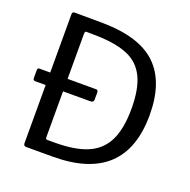

<svg xmlns="http://www.w3.org/2000/svg" viewBox="-131 -870 988 997"><g transform="rotate(20 363.5 -371.0)"><path d="M274 -741Q476 -738 569.5 -647Q663 -556 663 -375Q663 0 263 0H117Q102 0 102 -16V-337H46Q38 -337 35 -340Q32 -343 32 -351V-393Q32 -406 42 -406H102V-729Q102 -742 116 -742Q216 -742 274 -741ZM248 -72Q361 -72 429.5 -101.5Q498 -131 530.5 -197Q563 -263 563 -373Q563 -483 532 -546.5Q501 -610 437 -637.5Q373 -665 268 -668Q249 -669 206 -669Q198 -669 198 -655V-406H357Q361 -406 364 -402.5Q367 -399 367 -394V-352Q367 -337 348 -337H198V-83Q198 -77 200.5 -74.5Q203 -72 210 -72Z"/></g></svg>

Font: Libre Franklin
Style: Regular
Weight: 400
Designer: Pablo Impallari, Rodrigo Fuenzalida
Foundry: Impallari Type
Version: Version 1.001; ttfautohint (v1.4.1)